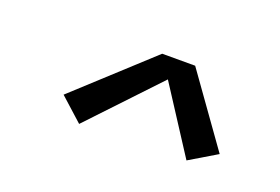

<svg xmlns="http://www.w3.org/2000/svg" viewBox="-48 -815 695 476"><g transform="rotate(20 300.0 -577.0)"><path d="M181 -460 120 -515 315 -694H402L534 -509L462 -466L350 -639Z"/></g></svg>

Font: Iosevka Etoile Oblique
Style: Regular
Weight: 400
Italic angle: -9°
Designer: Belleve Invis
Foundry: Belleve Invis
Version: Version 15.5.2; ttfautohint (v1.8.4)